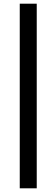

<svg xmlns="http://www.w3.org/2000/svg" viewBox="-20 -770 299 1040"><path d="M87 250V-750H179V250Z"/></svg>

Font: Source Sans 3 ExtraBold
Style: Italic
Weight: 800
Italic angle: -11°
Version: Version 3.052;hotconv 1.1.0;makeotfexe 2.6.0